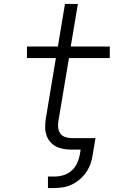

<svg xmlns="http://www.w3.org/2000/svg" viewBox="-20 -755 640 969"><path d="M222 194V136H254Q276 136 299 129.5Q322 123 340.5 107Q359 91 369 69Q379 47 383 25L387 0H341Q320 0 300 -3.5Q280 -7 262.5 -16Q245 -25 232.5 -40Q220 -55 214 -74Q208 -93 208 -113.5Q208 -134 211 -155L262 -462H116V-520H272L308 -735H373L337 -520H534V-462H328L275 -145Q272 -128 273.5 -111.5Q275 -95 284 -82Q293 -69 308.5 -63.5Q324 -58 341 -58H462L448 25Q445 47 437.5 69.5Q430 92 416.5 112Q403 132 384.5 148.5Q366 165 344.5 175.5Q323 186 300 190Q277 194 254 194Z"/></svg>

Font: Iosevka SS04 Lt Ex Obl
Style: Regular
Weight: 300
Width: 7
Italic angle: -9°
Monospace: yes
Designer: Belleve Invis
Foundry: Belleve Invis
Version: Version 19.0.0; ttfautohint (v1.8.4)